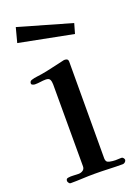

<svg xmlns="http://www.w3.org/2000/svg" viewBox="-146 -827 637 890"><g transform="rotate(-20 172.0 -382.5)"><path d="M317 -15Q317 -9 311.5 -4Q306 1 300 1Q265 1 230 -0.5Q195 -2 160 -2Q131 -2 101.5 -0.5Q72 1 42 1Q38 1 34 -4.5Q30 -10 30 -14Q30 -26 41 -27Q53 -29 66 -28Q79 -27 92 -27Q104 -27 113.5 -33.5Q123 -40 123 -53V-457Q123 -471 118.5 -480.5Q114 -490 98 -490Q85 -490 71.5 -488Q58 -486 44 -486Q40 -486 33.5 -488.5Q27 -491 27 -496Q27 -508 38 -511Q51 -515 64 -516.5Q77 -518 89 -520Q118 -525 145 -531.5Q172 -538 200 -544Q203 -545 206 -545.5Q209 -546 212 -546Q229 -546 229 -531Q229 -412 228.5 -292.5Q228 -173 228 -53Q228 -35 244.5 -31.5Q261 -28 274 -28Q282 -28 289.5 -28.5Q297 -29 304 -29Q309 -29 313 -24Q317 -19 317 -15ZM312 -691 298 -642 32 -694 51 -766Z"/></g></svg>

Font: Kaisei Decol Medium
Style: Regular
Weight: 500
Designer: Font-Kai, 金井和夫
Foundry: KAZUO KANAI
Version: Version 5.003